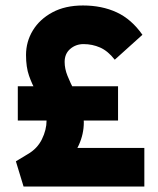

<svg xmlns="http://www.w3.org/2000/svg" viewBox="-20 -681 576 701"><path d="M75 -480Q75 -529 100 -570Q125 -611 171.5 -636Q218 -661 283 -661Q352 -661 406 -636Q460 -611 500 -554L399 -463Q374 -495 345.5 -507.5Q317 -520 285 -520Q257 -520 236.5 -502.5Q216 -485 216 -455Q216 -430 226.5 -404Q237 -378 251 -351Q265 -324 275.5 -295Q286 -266 286 -234Q286 -192 268 -152Q250 -112 223 -82Q196 -52 171 -38L151 -141H507V0H66L38 -92L81 -118Q116 -138 133 -172.5Q150 -207 150 -241Q150 -271 138.5 -296.5Q127 -322 112 -347.5Q97 -373 86 -404.5Q75 -436 75 -480ZM411 -241H45V-366H411Z"/></svg>

Font: Gabarito
Style: Bold
Weight: 700
Designer: Leandro Assis / Alvaro Franca / Felipe Casaprima
Foundry: Naipe Foundry
Version: Version 1.000